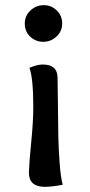

<svg xmlns="http://www.w3.org/2000/svg" viewBox="-20 -505 348 744"><path d="M148 -343Q118 -343 97 -363Q76 -383 76 -414Q76 -444 98 -464.5Q120 -485 150 -485Q179 -485 200 -464.5Q221 -444 221 -414Q221 -384 199 -363.5Q177 -343 148 -343ZM92 164Q93 126 101 45.5Q109 -35 109 -90Q109 -202 94 -242Q123 -255 146 -255Q202 -255 203 -205Q204 -174 204.5 -98Q205 -22 206 24.5Q207 71 211 126Q215 181 223 211Q179 219 154 219Q92 219 92 164Z"/></svg>

Font: Overlock
Style: Bold
Weight: 700
Designer: Dario Muhafara
Foundry: Dario Manuel Muhafara
Version: Version 1.001